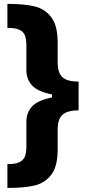

<svg xmlns="http://www.w3.org/2000/svg" viewBox="-20 -842 446 977"><path d="M273.4 -180.7V-81.1Q273.4 4.9 240.7 47.4Q208 89.8 155 102.1Q102.1 114.3 17.6 114.3V-6.8Q58.1 -6.8 78.9 -16.8Q99.6 -26.9 106.9 -46.1Q114.3 -65.4 114.3 -99.6V-223.6Q114.3 -268.6 142.8 -300Q171.4 -331.5 245.1 -346.2V-361.3Q171.4 -376 142.8 -407.7Q114.3 -439.5 114.3 -484.4V-607.4Q114.3 -642.1 106.9 -661.4Q99.6 -680.7 78.9 -690.4Q58.1 -700.2 17.6 -700.2V-822.3Q101.6 -822.3 154.8 -809.8Q208 -797.4 240.7 -754.6Q273.4 -711.9 273.4 -626V-526.4Q273.4 -490.2 283.4 -468.8Q293.5 -447.3 316.7 -437Q339.8 -426.8 379.9 -426.8V-280.3Q339.8 -280.3 316.7 -270Q293.5 -259.8 283.4 -238.3Q273.4 -216.8 273.4 -180.7Z"/></svg>

Font: WEMIX Pretendard ExtraBold
Style: Regular
Weight: 800
Designer: Base glyphs from Inter by Rasmus Andersson; Hangeul glyphs from Noto Sans CJK(Source Han Sans) by Jang Soo-young and Kan
Foundry: Kil Hyung-jin
Version: Version 1.000